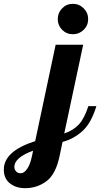

<svg xmlns="http://www.w3.org/2000/svg" viewBox="-222 -734 524 1004"><path d="M103 -578C118.3 -562.7 137 -555 159 -555C181 -555 199.8 -562.7 215.5 -578C231.2 -593.3 239 -612 239 -634C239 -656 231.2 -674.8 215.5 -690.5C199.8 -706.2 181 -714 159 -714C137 -714 118.3 -706.2 103 -690.5C87.7 -674.8 80 -656 80 -634C80 -612 87.7 -593.3 103 -578ZM-170 225C-148.7 241.7 -122 250 -90 250C-48.7 250 -11.7 237.8 21 213.5C53.7 189.2 76.7 144.7 90 80L105 8C143.7 -2 178.3 -20.8 209 -48.5C239.7 -76.2 264 -119.7 282 -179H240C226.7 -137 210.3 -105.3 191 -84C171.7 -62.7 146 -46.7 114 -36L213 -500H69L-38 4C-147.3 38.7 -202 88.3 -202 153C-202 184.3 -191.3 208.3 -170 225ZM-80 149C-90.7 164.3 -101.7 172 -113 172C-123.7 172 -132 168.7 -138 162C-144 155.3 -147 147.7 -147 139C-147 106.3 -114.3 78 -49 54L-55 83C-61 111.7 -69.3 133.7 -80 149Z"/></svg>

Font: DonutKreme
Style: Regular
Weight: 400
Designer: Impallari Type
Foundry: Impallari Type
Version: Version 2.100